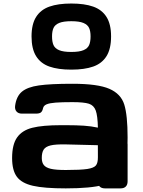

<svg xmlns="http://www.w3.org/2000/svg" viewBox="-20 -1041 788 1061"><path d="M46.9 -167.5Q46.9 -242.7 74.6 -281.7Q102.2 -320.8 158.8 -335Q215.4 -349.2 316.9 -349.2H346.2Q404.5 -349.1 444 -346.4Q483.5 -343.8 521 -335.7Q519.5 -401.9 509 -430.4Q498.5 -459 471.2 -467.8Q443.8 -476.6 380.3 -476.6Q320.6 -476.6 287.3 -474Q253.9 -471.4 237.5 -464.5Q221.2 -457.5 218.1 -443.9Q214.3 -426 205.8 -419.5Q197.4 -413.1 178.6 -413.1H101Q81.6 -413.1 71.4 -424.7Q61.2 -436.2 63.4 -455.5Q70.2 -508.5 100.9 -534.2Q131.6 -560 195.1 -569Q258.6 -578.1 380.3 -578.1Q520.3 -578.1 584.3 -550.2Q648.3 -522.4 666.7 -463.3Q685.1 -404.2 685.1 -281.2Q685.1 -157.3 653.8 -98.2Q622.5 -39.1 552.3 -19.5Q482.2 0 343.3 0Q224.6 0 162.1 -14.3Q99.6 -28.6 73.2 -64.2Q46.9 -99.8 46.9 -167.5ZM521 -171.9 520.8 -238.6 343.1 -243Q287 -244.1 259.5 -237.4Q232 -230.7 221.4 -214.4Q210.7 -198.1 210.9 -167.5Q211.1 -142.7 222.4 -128.7Q233.7 -114.6 261 -108.1Q288.3 -101.6 343.3 -101.6Q425.8 -101.6 462.3 -107.2Q498.7 -112.9 510 -126.8Q521.2 -140.7 521 -171.9ZM521 -39.1V-242.2Q521 -261.2 531 -271.2Q541 -281.2 560.1 -281.2H646Q665 -281.2 675 -271.2Q685.1 -261.2 685.1 -242.2V-39.1Q685.1 -20 675 -10Q665 0 646 0H560.1Q541 0 531 -10Q521 -20 521 -39.1ZM154.3 -839.8Q154.3 -907.6 179.7 -947.6Q205.1 -987.6 253.1 -1004.5Q301.2 -1021.5 374 -1021.5Q446.9 -1021.5 494.9 -1004.5Q543 -987.6 568.4 -947.6Q593.8 -907.6 593.8 -839.8Q593.8 -770.9 568.5 -730.5Q543.2 -690.1 495.1 -673.2Q447.1 -656.2 374 -656.2Q301 -656.2 252.9 -673.2Q204.9 -690.1 179.6 -730.5Q154.3 -770.9 154.3 -839.8ZM374 -923.8Q330 -923.8 306.9 -914.1Q283.8 -904.3 275.7 -886.4Q267.6 -868.6 267.6 -839.8Q267.6 -810 275.7 -791.7Q283.8 -773.4 306.8 -763.7Q329.8 -753.9 374 -753.9Q418.3 -753.9 441.3 -763.7Q464.3 -773.4 472.4 -791.7Q480.5 -810 480.5 -839.8Q480.5 -868.6 472.4 -886.4Q464.3 -904.3 441.2 -914.1Q418.1 -923.8 374 -923.8Z"/></svg>

Font: Gyrochrome
Style: Regular
Weight: 400
Designer: David Moles
Foundry: David Moles
Version: Version 1.005;Glyphs 3.2.3 (3260)